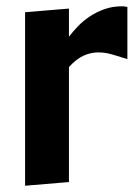

<svg xmlns="http://www.w3.org/2000/svg" viewBox="-20 -590 446 616"><path d="M60.5 -550.8 201.2 -562.5V-472.2Q213.4 -488.3 230 -505.6Q246.6 -522.9 267.8 -537.1Q289.1 -551.3 314.9 -560.5Q340.8 -569.8 371.6 -569.8Q374 -569.8 377 -569.6Q379.9 -569.3 382.3 -568.8Q385.3 -568.4 388.7 -567.9V-400.4Q365.7 -407.2 342.3 -414.6Q318.8 -421.9 294.9 -421.9Q271.5 -421.9 248.5 -411.6Q225.6 -401.4 201.2 -375V-5.9L60.5 5.9Z"/></svg>

Font: Francois One
Style: Regular
Weight: 400
Designer: Vernon Adams
Foundry: vernon adams
Version: Version 1.000